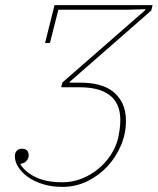

<svg xmlns="http://www.w3.org/2000/svg" viewBox="-20 -718 616 750"><path d="M224 12Q181 12 146.5 1Q112 -10 88 -27.5Q64 -45 51 -66Q38 -87 38 -108Q38 -120 45 -128.5Q52 -137 65 -137Q92 -137 92 -111Q92 -99 83.5 -89.5Q75 -80 60 -78V-75Q83 -42 123.5 -24Q164 -6 224 -6Q263 -6 298.5 -20Q334 -34 363 -57.5Q392 -81 412.5 -112.5Q433 -144 442 -180Q444 -189 447 -209.5Q450 -230 450 -249Q450 -284 438.5 -308.5Q427 -333 406 -348Q385 -363 356.5 -370Q328 -377 294 -377H219L224 -396L548 -679V-682L477 -680H208L175 -550H156L193 -698H576L571 -677L252 -398V-395H297Q333 -395 365 -387Q397 -379 420.5 -361Q444 -343 458 -314.5Q472 -286 472 -245Q472 -196 452.5 -150Q433 -104 399.5 -68Q366 -32 321 -10Q276 12 224 12Z"/></svg>

Font: IBM Plex Serif Thin
Style: Italic
Weight: 100
Italic angle: -14°
Designer: Mike Abbink, Paul van der Laan, Pieter van Rosmalen
Foundry: Bold Monday
Version: Version 3.001